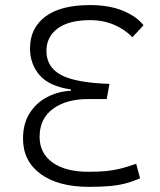

<svg xmlns="http://www.w3.org/2000/svg" viewBox="-20 -723 626 753"><path d="M333.5 -703.1Q407.2 -703.1 461.2 -681.2Q515.1 -659.2 543 -624L499 -576.7Q471.7 -606.4 428.7 -625.2Q385.7 -644 334 -644Q250 -644 206.1 -611.3Q162.1 -578.6 162.1 -522.9Q162.1 -460 219.2 -429.2Q276.4 -398.4 409.2 -394L398.4 -334.5H325.2Q240.2 -334.5 187.7 -296.1Q135.3 -257.8 135.3 -186.5Q135.3 -122.1 186 -85.7Q236.8 -49.3 326.7 -49.3Q366.2 -49.3 395 -52Q423.8 -54.7 451.4 -61.5Q479 -68.4 514.2 -80.6L529.3 -23.4Q499.5 -10.7 471.2 -3.4Q442.9 3.9 409.4 6.8Q376 9.8 329.1 9.8Q208 9.8 139.2 -40.8Q70.3 -91.3 70.3 -179.2Q70.3 -238.8 96.7 -279.8Q123 -320.8 166 -342.8Q209 -364.7 258.3 -367.2V-372.1Q172.4 -384.8 135 -428.5Q97.7 -472.2 97.7 -533.7Q97.7 -612.3 157.5 -657.7Q217.3 -703.1 333.5 -703.1Z"/></svg>

Font: CaskaydiaMono NF Light
Style: Regular
Weight: 300
Designer: Aaron Bell
Foundry: Saja Typeworks
Version: Version 2111.001; ttfautohint (v1.8.4);Nerd Fonts 3.1.1